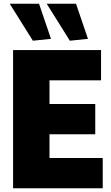

<svg xmlns="http://www.w3.org/2000/svg" viewBox="-20 -1008 596 1028"><path d="M50 -740H521V-578H245V-451H490V-289H245V-162H530V0H50ZM156 -790 32 -988H189L253 -800ZM354 -790 230 -988H387L451 -800Z"/></svg>

Font: Encode Sans Compressed
Style: Black
Weight: 900
Designer: Pablo Impallari, Andres Torresi
Foundry: Pablo Impallari, Andres Torresi
Version: Version 1.000; ttfautohint (v1.00) -l 8 -r 50 -G 200 -x 14 -